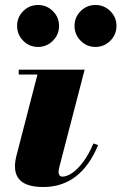

<svg xmlns="http://www.w3.org/2000/svg" viewBox="-20 -739 486 769"><path d="M154 10Q96.5 10 68.2 -10.5Q40 -31 40 -73Q40 -84.5 41.5 -94Q43 -103.5 44.5 -110L130 -440.5H55V-460H319L217.5 -69.5Q216.5 -65.5 215.5 -60Q214.5 -54.5 214.5 -50Q214.5 -43 218.2 -37.2Q222 -31.5 230 -31.5Q247.5 -31.5 269.2 -46.2Q291 -61 313.2 -90.5Q335.5 -120 354 -164.5L373 -158Q338 -73.5 283 -31.8Q228 10 154 10ZM362.5 -551Q327.5 -551 303 -575.8Q278.5 -600.5 278.5 -635.5Q278.5 -670 303 -694.5Q327.5 -719 362.5 -719Q397 -719 421.8 -694.5Q446.5 -670 446.5 -635.5Q446.5 -600.5 421.8 -575.8Q397 -551 362.5 -551ZM132.5 -551Q97.5 -551 73 -575.8Q48.5 -600.5 48.5 -635.5Q48.5 -670 73 -694.5Q97.5 -719 132.5 -719Q167 -719 191.8 -694.5Q216.5 -670 216.5 -635.5Q216.5 -600.5 191.8 -575.8Q167 -551 132.5 -551Z"/></svg>

Font: Bodoni Moda Black
Style: Italic
Weight: 900
Italic angle: -13°
Version: Version 2.005